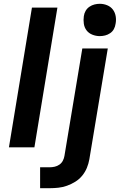

<svg xmlns="http://www.w3.org/2000/svg" viewBox="-20 -775 640 1010"><path d="M27 0 148 -735H282L161 0ZM191 215V105H241Q254 105 267.5 102Q281 99 292.5 91Q304 83 310.5 70.5Q317 58 319 45L413 -520H547L450 63Q446 86 437 108Q428 130 412.5 149Q397 168 376 181Q355 194 332.5 202Q310 210 287 212.5Q264 215 241 215ZM505 -585Q485 -585 466 -592.5Q447 -600 435.5 -615Q424 -630 421 -650Q418 -670 421 -690Q423 -705 430.5 -718Q438 -731 450.5 -739.5Q463 -748 477 -751.5Q491 -755 505 -755Q525 -755 543.5 -747.5Q562 -740 573.5 -725Q585 -710 588.5 -690Q592 -670 588 -650Q586 -635 579 -622Q572 -609 559.5 -600.5Q547 -592 533 -588.5Q519 -585 505 -585Z"/></svg>

Font: Iosevka Aile Extrabold Oblique
Style: Regular
Weight: 800
Italic angle: -9°
Designer: Belleve Invis
Foundry: Belleve Invis
Version: Version 31.1.0; ttfautohint (v1.8.4)